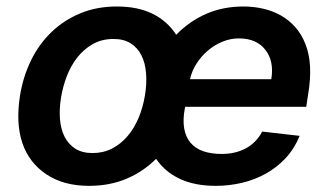

<svg xmlns="http://www.w3.org/2000/svg" viewBox="-20 -573 1020 603"><path d="M43 -273.8Q52.6 -332.7 77.6 -383.7Q102.6 -434.7 141.5 -472.1Q180.4 -509.6 232.1 -531.1Q283.7 -552.6 346.9 -552.6Q413 -552.6 459.3 -529.7Q505.7 -506.7 533.4 -463.8Q575.3 -506.7 628 -529.7Q680.8 -552.6 744.7 -552.6Q777 -552.6 807 -545.6Q837 -538.7 862.4 -524.3Q887.8 -509.9 907.7 -487.4Q927.6 -464.8 939.6 -433.6Q963.8 -372.2 947.8 -277L941.8 -237.6H561.4L561.1 -235.8Q553.6 -197.8 558.4 -170.1Q563.2 -142.4 578.5 -124.5Q593.8 -106.5 618.6 -98Q643.5 -89.5 676.1 -89.5Q719.1 -89.5 751.8 -106.9Q784.4 -124.3 803.6 -159.8L921.2 -146.3Q904.5 -105.8 877 -76.3Q849.4 -46.9 814.6 -27.5Q779.8 -8.2 739.7 1.2Q699.6 10.7 657.7 10.7Q591.3 10.7 544.6 -11.4Q497.9 -33.4 470.2 -74.2Q429.3 -33.4 376.8 -11.4Q324.2 10.7 259.9 10.7Q180 10.7 126.1 -25.2Q71 -61.8 50.1 -124.3Q29.1 -186.8 43 -273.8ZM270.6 -92.3Q304.3 -92.3 331.9 -106.5Q359.4 -120.7 380.5 -145.4Q401.6 -170.1 415.5 -203.3Q429.3 -236.5 435.4 -274.5Q441.4 -311.1 438.7 -343.2Q436.1 -375.4 424.2 -399.1Q412.3 -422.9 390.6 -436.8Q369 -450.6 336.6 -450.6Q299.4 -450.6 271 -434.3Q242.5 -418 222.3 -391.9Q202.1 -365.8 189.6 -333.1Q177.2 -300.4 171.9 -267.8Q165.8 -231.2 168.3 -199.2Q170.8 -167.3 182.9 -143.5Q195 -119.7 216.6 -106Q238.3 -92.3 270.6 -92.3ZM576.7 -324.2H832Q841.3 -380.7 813.6 -416.2Q785.9 -452.4 730.1 -452.4Q703.5 -452.4 678.3 -441.9Q653.1 -431.5 632.5 -413.9Q611.9 -396.3 597.1 -373Q582.4 -349.8 576.7 -324.2Z"/></svg>

Font: Inter P Semi Bold
Style: Italic
Weight: 600
Italic angle: 9.39999°
Designer: Rasmus Andersson
Foundry: rsms
Version: Version 3.018;git-588b23468